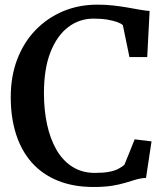

<svg xmlns="http://www.w3.org/2000/svg" viewBox="-20 -772 698 804"><path d="M371.5 11Q287 11 222 -15.5Q157 -42 113.2 -91.2Q69.5 -140.5 47.2 -210Q25 -279.5 25 -365.5Q25 -452.5 52.2 -523.8Q79.5 -595 128.8 -646Q178 -697 244 -724.8Q310 -752.5 387.5 -752.5Q423 -752.5 454 -749Q485 -745.5 512.2 -740.8Q539.5 -736 563.2 -731.8Q587 -727.5 606.5 -726L596.5 -533H522L494.5 -666.5Q487.5 -673.5 471 -679.5Q454.5 -685.5 429.8 -689.8Q405 -694 372 -694Q312 -694 265.2 -658.2Q218.5 -622.5 191.2 -553.2Q164 -484 164 -381.5Q164 -312 177 -251.5Q190 -191 216.2 -145.2Q242.5 -99.5 282.8 -73.8Q323 -48 377.5 -48Q413.5 -48 437 -52.5Q460.5 -57 475.2 -64.8Q490 -72.5 501 -82L544 -188.5L614.5 -180L591.5 -27Q569.5 -26 549.2 -20Q529 -14 505.5 -6.8Q482 0.5 449.8 5.8Q417.5 11 371.5 11Z"/></svg>

Font: Merriweather SemiBold
Style: Regular
Weight: 600
Version: Version 2.100